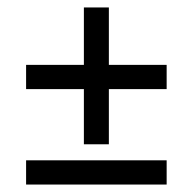

<svg xmlns="http://www.w3.org/2000/svg" viewBox="-20 -495 517 515"><path d="M272 -256H427V-321H272V-475H205V-321H50V-256H205V-108H272ZM50 0H427V-65H50Z"/></svg>

Font: Kanit Light
Style: Regular
Weight: 300
Designer: Katatrad Team
Foundry: CadsonDemak
Version: Version 1.000;PS 001.000;hotconv 1.0.88;makeotf.lib2.5.64775